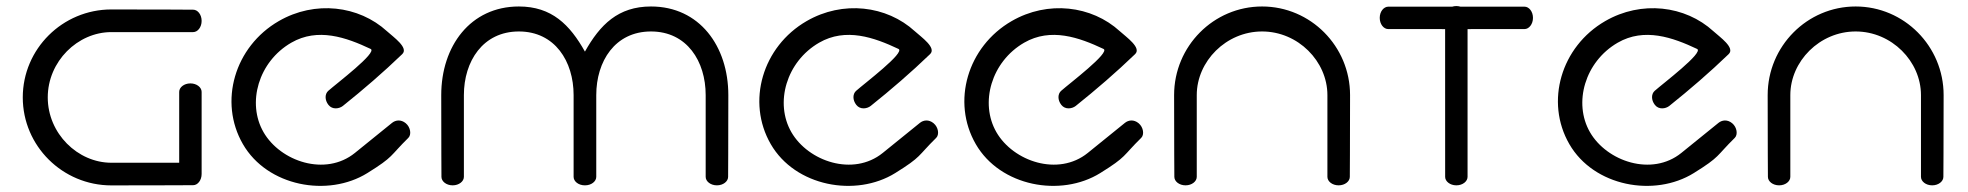

<svg xmlns="http://www.w3.org/2000/svg" viewBox="-20 -612 6497 634"><path d="M617.8 -580C617.8 -580 509.3 -580.8 347.8 -580.8C186.3 -580.8 55.2 -450.4 55.2 -290.3C55.2 -130.2 186.3 0.2 347.8 0.2C509.3 0.2 617.8 -0.5 617.8 -0.5C632.8 -0.5 645.8 -16.7 645.8 -37.6L645.8 -308.6C645.8 -323.6 629.6 -336.6 608.7 -336.6C587.8 -336.6 571.7 -323.6 571.7 -308.6L571.7 -74.6C516.4 -74.6 421.8 -74.6 347.8 -74.6C236.3 -74.6 137.7 -171.4 137.7 -290.3C137.7 -409.2 236.3 -506 347.8 -506C459.3 -506 617.8 -506 617.8 -506C632.8 -506 645.8 -522.1 645.8 -543C645.8 -563.9 632.8 -580 617.8 -580Z M1328.4 -156.8C1339.1 -167.3 1335.9 -191.6 1319.9 -205C1303.8 -218.4 1286.1 -215.6 1274.5 -206.2L1151.9 -107C1054.6 -28.3 906 -78.9 850.2 -175.5C794.5 -272.1 833.4 -408.4 941.8 -471C1029.7 -521.7 1123.5 -488.4 1203.9 -450.4C1227.5 -439.2 1090.9 -336 1063.9 -312C1052.6 -302 1051.7 -282 1064.6 -265.6C1077.5 -249.1 1100 -252.8 1111.9 -262C1179.7 -316.2 1245.4 -372.8 1307.9 -433C1330.9 -454 1278.7 -489.8 1257.9 -508.8C1164.8 -593.9 1019.8 -611.3 900.6 -542.4C754.6 -458.1 701.3 -276 782.1 -136.1C862.8 3.7 1062.9 40.4 1193.2 -40.6C1281.7 -95.6 1265.6 -95 1328.4 -156.8Z M2384.3 -28C2384.3 -28 2385 -136.5 2385 -298C2385 -459.5 2289.7 -590.6 2129.6 -590.6C2021.2 -590.6 1961.4 -530.5 1911.5 -441.6C1861.6 -530.5 1801.8 -590.6 1693.4 -590.6C1533.3 -590.6 1437 -459.5 1437 -298C1437 -136.5 1437.7 -28 1437.7 -28C1437.7 -13 1453.8 0 1474.7 0C1495.6 0 1511.8 -13 1511.8 -28C1511.8 -28 1511.8 -186.5 1511.8 -298C1511.8 -409.5 1574.5 -508.1 1693.4 -508.1C1812.3 -508.1 1874.1 -409.5 1874.1 -298C1874.1 -186.5 1874.1 -28 1874.1 -28C1874.1 -13 1890.2 0 1911.1 0C1911.3 0 1911.4 0 1911.5 0C1911.6 0 1911.7 0 1911.9 0C1932.8 0 1948.9 -13 1948.9 -28C1948.9 -28 1948.9 -186.5 1948.9 -298C1948.9 -409.5 2010.7 -508.1 2129.6 -508.1C2248.5 -508.1 2310.2 -409.5 2310.2 -298C2310.2 -186.5 2310.2 -28 2310.2 -28C2310.2 -13 2326.4 0 2347.3 0C2368.2 0 2384.3 -13 2384.3 -28Z M3071.4 -156.8C3082.1 -167.3 3078.9 -191.6 3062.9 -205C3046.8 -218.4 3029.1 -215.6 3017.5 -206.2L2894.9 -107C2797.6 -28.3 2649 -78.9 2593.2 -175.5C2537.5 -272.1 2576.4 -408.4 2684.8 -471C2772.7 -521.7 2866.5 -488.4 2946.9 -450.4C2970.5 -439.2 2833.9 -336 2806.9 -312C2795.6 -302 2794.7 -282 2807.6 -265.6C2820.5 -249.1 2843 -252.8 2854.9 -262C2922.7 -316.2 2988.4 -372.8 3050.9 -433C3073.9 -454 3021.7 -489.8 3000.9 -508.8C2907.8 -593.9 2762.8 -611.3 2643.6 -542.4C2497.6 -458.1 2444.3 -276 2525.1 -136.1C2605.8 3.7 2805.9 40.4 2936.2 -40.6C3024.7 -95.6 3008.6 -95 3071.4 -156.8Z M3748.4 -156.8C3759.1 -167.3 3755.9 -191.6 3739.9 -205C3723.8 -218.4 3706.1 -215.6 3694.5 -206.2L3571.9 -107C3474.6 -28.3 3326 -78.9 3270.2 -175.5C3214.5 -272.1 3253.4 -408.4 3361.8 -471C3449.7 -521.7 3543.5 -488.4 3623.9 -450.4C3647.5 -439.2 3510.9 -336 3483.9 -312C3472.6 -302 3471.7 -282 3484.6 -265.6C3497.5 -249.1 3520 -252.8 3531.9 -262C3599.7 -316.2 3665.4 -372.8 3727.9 -433C3750.9 -454 3698.7 -489.8 3677.9 -508.8C3584.8 -593.9 3439.8 -611.3 3320.6 -542.4C3174.6 -458.1 3121.3 -276 3202.1 -136.1C3282.8 3.7 3482.9 40.4 3613.2 -40.6C3701.7 -95.6 3685.6 -95 3748.4 -156.8Z M4437.2 -28C4437.2 -28 4438 -136.5 4438 -298C4438 -459.5 4307.6 -590.6 4147.5 -590.6C3987.4 -590.6 3857 -459.5 3857 -298C3857 -136.5 3857.8 -28 3857.8 -28C3857.8 -13 3873.9 0 3894.8 0C3915.7 0 3931.8 -13 3931.8 -28C3931.8 -28 3931.8 -186.5 3931.8 -298C3931.8 -409.5 4028.6 -508.1 4147.5 -508.1C4266.4 -508.1 4363.2 -409.5 4363.2 -298C4363.2 -186.5 4363.2 -28 4363.2 -28C4363.2 -13 4379.3 0 4400.2 0C4421.1 0 4437.2 -13 4437.2 -28Z M4564 -590C4549 -589.6 4536 -573.9 4536 -553C4536 -532.1 4549 -516 4564 -516C4564.1 -515.9 4653.1 -515.8 4751.9 -515.9C4751.8 -379.8 4752 -28 4752 -28C4751.9 -13.2 4768.1 0 4789 0C4809.9 0 4826 -13 4826 -28V-515.9C4924.9 -515.9 5014 -516 5014 -516C5028.8 -515.9 5042 -532.1 5042 -553C5042 -573.9 5029 -590 5014 -590H4802.5C4798.4 -591.3 4793.8 -592 4789 -592C4784.2 -592 4779.6 -591.3 4775.4 -590Z M5708.4 -156.8C5719.1 -167.3 5715.9 -191.6 5699.9 -205C5683.8 -218.4 5666.1 -215.6 5654.5 -206.2L5531.9 -107C5434.6 -28.3 5286 -78.9 5230.2 -175.5C5174.5 -272.1 5213.4 -408.4 5321.8 -471C5409.7 -521.7 5503.5 -488.4 5583.9 -450.4C5607.5 -439.2 5470.9 -336 5443.9 -312C5432.6 -302 5431.7 -282 5444.6 -265.6C5457.5 -249.1 5480 -252.8 5491.9 -262C5559.7 -316.2 5625.4 -372.8 5687.9 -433C5710.9 -454 5658.7 -489.8 5637.9 -508.8C5544.8 -593.9 5399.8 -611.3 5280.6 -542.4C5134.6 -458.1 5081.3 -276 5162.1 -136.1C5242.8 3.7 5442.9 40.4 5573.2 -40.6C5661.7 -95.6 5645.6 -95 5708.4 -156.8Z M6397.2 -28C6397.2 -28 6398 -136.5 6398 -298C6398 -459.5 6267.6 -590.6 6107.5 -590.6C5947.4 -590.6 5817 -459.5 5817 -298C5817 -136.5 5817.8 -28 5817.8 -28C5817.8 -13 5833.9 0 5854.8 0C5875.7 0 5891.8 -13 5891.8 -28C5891.8 -28 5891.8 -186.5 5891.8 -298C5891.8 -409.5 5988.6 -508.1 6107.5 -508.1C6226.4 -508.1 6323.2 -409.5 6323.2 -298C6323.2 -186.5 6323.2 -28 6323.2 -28C6323.2 -13 6339.3 0 6360.2 0C6381.1 0 6397.2 -13 6397.2 -28Z"/></svg>

Font: Hi.
Style: Regular
Weight: 400
Designer: Mew Too, Robert Jablonski
Foundry: Cannot Into Space Fonts
Version: Version 1.996